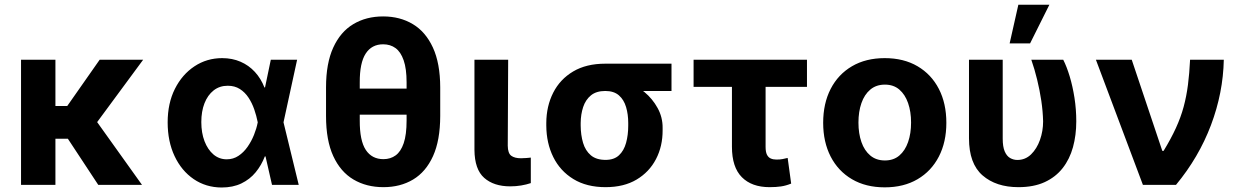

<svg xmlns="http://www.w3.org/2000/svg" viewBox="-20 -806 5408 837"><path d="M221.6 -545.5V0H71.7V-545.5ZM604 -545.5 350.1 -201.3H195.7L177.6 -343.8H273.1L414.4 -545.5ZM408.4 0 263.8 -219.5 388.5 -294.7 599.1 0Z M946 11.4Q877.5 11 824.4 -25.2Q771.3 -61.4 741.1 -125.4Q710.9 -189.3 710.9 -272.7Q710.9 -355.8 742.5 -418.7Q774.1 -481.5 827.9 -517Q881.7 -552.6 948.5 -552.6Q992.5 -552.6 1028.6 -536.9Q1064.6 -521.3 1091.1 -492.5Q1117.5 -463.8 1132.8 -424.7H1178.3L1215.6 -274.1L1282.3 0H1165.8L1103.3 -274.1Q1098 -301.1 1088.4 -329Q1078.8 -356.9 1063.4 -380.3Q1047.9 -403.8 1025.6 -418Q1003.2 -432.2 973 -432.2Q937.1 -432.2 911.2 -411.8Q885.3 -391.3 871.4 -355.8Q857.6 -320.3 857.6 -273.8Q857.6 -226.9 871.6 -190.3Q885.7 -153.8 910.5 -132.6Q935.4 -111.5 968.4 -111.5Q996.8 -111.5 1019.5 -126.6Q1042.3 -141.7 1059.1 -165.8Q1076 -190 1087.2 -217.9Q1098.4 -245.7 1103.3 -271.3L1160.5 -545.5H1275.2L1215.6 -271.3L1178.3 -124.3H1134.6Q1119.7 -85.6 1094.5 -54.9Q1069.2 -24.1 1032.3 -6.4Q995.4 11.4 946 11.4Z M1835.9 -419.7V-306.1H1474.1V-419.7ZM1899.1 -425.1V-300.1Q1898.8 -193.9 1867.7 -125.4Q1836.6 -56.8 1780.9 -23.4Q1725.1 9.9 1651.6 9.9Q1577.4 9.9 1521 -23.4Q1464.5 -56.8 1432.9 -125.4Q1401.3 -193.9 1401.3 -300.1V-425.1Q1401.3 -529.8 1432.7 -598.5Q1464.1 -667.3 1520.2 -700.8Q1576.3 -734.4 1650.2 -734.4Q1723.7 -734.4 1779.7 -700.8Q1835.6 -667.3 1867.2 -598.7Q1898.8 -530.2 1899.1 -425.1ZM1752.5 -280.9V-446.7Q1752.5 -506.4 1739.7 -543.1Q1726.9 -579.9 1704.2 -596.4Q1681.5 -612.9 1650.2 -612.9Q1600.5 -612.9 1574.2 -572.4Q1547.9 -532 1548.3 -446.7V-280.9Q1547.9 -192.8 1574.6 -152.5Q1601.2 -112.2 1651.6 -112.2Q1682.2 -112.2 1704.7 -128.6Q1727.3 -144.9 1739.9 -181.8Q1752.5 -218.8 1752.5 -280.9Z M2048.3 -545.5H2195.3L2193.5 -170.8Q2193.9 -138.1 2208.6 -127.1Q2223.4 -116.1 2251.1 -116.1Q2265.3 -116.1 2275.6 -117.2Q2285.9 -118.3 2294 -119V-7.8Q2275.2 -1.4 2252.3 2.5Q2229.4 6.4 2204.2 6.4Q2132.8 6.4 2090.9 -30.5Q2049 -67.5 2048.3 -152.7Z M2361.5 -258.5V-269.9Q2361.9 -343.4 2391.7 -402Q2421.5 -460.6 2478.7 -494.5Q2535.9 -528.4 2618.6 -528.4Q2630.3 -522 2640.8 -505.9Q2651.3 -489.7 2668.3 -472.8Q2685.4 -456 2715.9 -446.4Q2754.6 -433.6 2789.6 -404.5Q2824.6 -375.4 2846.8 -335Q2869 -294.7 2868.6 -248.6V-238.6Q2869 -168.7 2839.7 -112.4Q2810.4 -56.1 2755 -23.1Q2699.6 9.9 2620 9.9Q2537.3 9.9 2479.6 -25.4Q2421.9 -60.7 2391.9 -121.4Q2361.9 -182.2 2361.5 -258.5ZM2511.4 -269.9V-258.5Q2511.7 -217.3 2521.8 -183.2Q2532 -149.1 2555.6 -129.1Q2579.2 -109 2620 -109Q2657 -109 2678.4 -129.1Q2699.9 -149.1 2709.3 -183.2Q2718.7 -217.3 2718.7 -258.5V-269.9Q2718.7 -307.5 2709.3 -339.3Q2699.9 -371.1 2678.1 -390.3Q2656.2 -409.4 2618.6 -409.4Q2579.5 -409.4 2556.1 -390.3Q2532.7 -371.1 2522.2 -339.3Q2511.7 -307.5 2511.4 -269.9ZM2907.3 -528.4V-409.4H2618.6V-528.4Z M3497.9 -545.5V-427.2H3003.6V-545.5ZM3170.8 -545.5H3317.5V-165.5Q3317.5 -143.8 3323.3 -131.9Q3329.2 -120 3339.8 -115.2Q3350.5 -110.4 3364.7 -110.4Q3381.4 -110.4 3391.7 -112.6Q3402 -114.7 3413.7 -117.5L3429 -5.7Q3406.2 3.6 3384.8 6.7Q3363.3 9.9 3334.9 9.9Q3257.1 9.9 3214 -33.6Q3170.8 -77.1 3170.8 -166.2Z M3837 10.7Q3754.3 10.7 3694.1 -24.7Q3633.9 -60 3601.2 -123.4Q3568.5 -186.8 3568.5 -270.6Q3568.5 -355.1 3601.2 -418.5Q3633.9 -481.9 3694.1 -517.2Q3754.3 -552.6 3837 -552.6Q3919.7 -552.6 3979.9 -517.2Q4040.1 -481.9 4072.8 -418.5Q4105.5 -355.1 4105.5 -270.6Q4105.5 -186.8 4072.8 -123.4Q4040.1 -60 3979.9 -24.7Q3919.7 10.7 3837 10.7ZM3837.7 -106.5Q3875.4 -106.5 3900.6 -128Q3925.8 -149.5 3938.7 -186.8Q3951.7 -224.1 3951.7 -271.7Q3951.7 -319.2 3938.7 -356.5Q3925.8 -393.8 3900.6 -415.5Q3875.4 -437.1 3837.7 -437.1Q3799.7 -437.1 3774 -415.5Q3748.2 -393.8 3735.3 -356.5Q3722.3 -319.2 3722.3 -271.7Q3722.3 -224.1 3735.3 -186.8Q3748.2 -149.5 3774 -128Q3799.7 -106.5 3837.7 -106.5Z M4204.2 -545.5H4351.2V-201.7Q4351.2 -166.2 4359.9 -146Q4368.6 -125.7 4383.3 -117.2Q4398.1 -108.7 4415.1 -108.7Q4449.9 -108.7 4475 -133.2Q4500 -157.7 4513.7 -196.2Q4527.3 -234.7 4527.3 -277Q4526.3 -320.3 4519.4 -367Q4512.4 -413.7 4501.2 -459.3Q4490.1 -505 4475.9 -545.5H4615.1Q4630.3 -515.6 4643.3 -472.7Q4656.2 -429.7 4664.1 -379.3Q4671.9 -328.8 4671.9 -277Q4671.9 -216.6 4657.5 -164.4Q4643.1 -112.2 4612.6 -73.2Q4582 -34.1 4534.3 -12.1Q4486.5 9.9 4419.7 9.9Q4322.4 9.9 4263.3 -41.4Q4204.2 -92.7 4204.2 -203.1ZM4381.4 -616.8 4419.4 -785.5H4554.7L4470.5 -616.8Z M4962.4 0 4757.5 -545.5H4913.7L5046.9 -148.4H5052.6Q5084.9 -201.3 5106.2 -247.9Q5127.5 -294.4 5139.9 -340.2Q5152.3 -386 5158.7 -435.9Q5165.1 -485.8 5168 -545.5H5315Q5312.1 -401.3 5259.1 -260.7Q5206 -120 5106.5 0Z"/></svg>

Font: InterMG
Style: Bold
Weight: 700
Designer: Rasmus Andersson
Foundry: rsms
Version: Version 3.019;December 26, 2023;FontCreator 15.0.0.2955 64-b